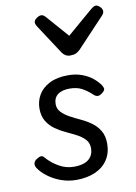

<svg xmlns="http://www.w3.org/2000/svg" viewBox="-94 -908 699 988"><g transform="rotate(-10 255.0 -414.0)"><path d="M224 19Q181 19 142.5 4.5Q104 -10 75.5 -32Q47 -54 32 -77Q25 -87 25.5 -99Q26 -111 39 -121Q53 -131 63.5 -132.5Q74 -134 83 -122Q110 -91 146.5 -70.5Q183 -50 223 -50Q256 -50 278.5 -58.5Q301 -67 313.5 -85Q326 -103 326 -129Q326 -156 310 -174Q294 -192 268.5 -205.5Q243 -219 213.5 -232.5Q184 -246 158.5 -264Q133 -282 116.5 -309Q100 -336 100 -375Q100 -414 119 -446.5Q138 -479 177 -499Q216 -519 274 -519Q314 -519 346.5 -507Q379 -495 401.5 -476.5Q424 -458 437 -439Q445 -427 445.5 -418Q446 -409 430 -397Q417 -387 407 -387.5Q397 -388 387 -397Q363 -420 336 -435Q309 -450 271 -450Q230 -450 208 -433Q186 -416 186 -383Q186 -359 202.5 -341.5Q219 -324 244.5 -310Q270 -296 299.5 -282.5Q329 -269 354.5 -250.5Q380 -232 396 -205Q412 -178 412 -138Q412 -89 388.5 -53.5Q365 -18 322.5 0.5Q280 19 224 19ZM477 -847Q488 -847 499 -835.5Q510 -824 510 -813Q510 -806 507.5 -801.5Q505 -797 501 -792L356 -638Q346 -628 334.5 -622.5Q323 -617 304 -617Q289 -617 278.5 -624Q268 -631 262 -640L160 -796Q156 -803 154.5 -807.5Q153 -812 153 -815Q153 -827 167 -837Q181 -847 191 -847Q199 -847 205 -842.5Q211 -838 216 -832L316 -718L450 -833Q457 -838 463 -842.5Q469 -847 477 -847Z"/></g></svg>

Font: Playwrite DE VA
Style: Regular
Weight: 400
Designer: Veronika Burian, José Scaglione
Foundry: TypeTogether
Version: Version 1.002